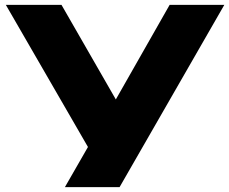

<svg xmlns="http://www.w3.org/2000/svg" viewBox="-20 -770 943 790"><path d="M247 0 382 -235H385L678 -750H903L472 0ZM379 -101 4 -750H233L526 -240Z"/></svg>

Font: Unbounded
Style: Bold
Weight: 700
Designer: Luke Prowse, Jean-Baptiste Morizot, Fátima Lázaro, Florian Runge
Foundry: NaN
Version: Version 1.700